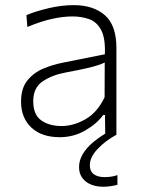

<svg xmlns="http://www.w3.org/2000/svg" viewBox="-20 -525 558 748"><path d="M212.5 9.5Q142 9.5 102 -28.2Q62 -66 62 -129Q62 -181.5 87 -212Q112 -242.5 148.8 -257.8Q185.5 -273 221 -280L388.5 -313.5Q391 -376.5 374 -408.2Q357 -440 327.2 -450.5Q297.5 -461 262 -461Q227.5 -461 185 -452Q142.5 -443 86.5 -420L83 -466Q119.5 -481.5 169.8 -493.2Q220 -505 267.5 -505Q343.5 -505 388.5 -465.8Q433.5 -426.5 433.5 -338.5V0H390L389 -77H382Q357.5 -43 312.2 -16.8Q267 9.5 212.5 9.5ZM220 -34Q266 -34 312.5 -60.2Q359 -86.5 387.5 -146L388 -281.5Q379 -277 364 -271.8Q349 -266.5 319 -259.5Q289 -252.5 235.5 -242.5Q183.5 -233 146.5 -208.2Q109.5 -183.5 109.5 -131Q109.5 -78 140.8 -56Q172 -34 220 -34ZM383.5 202.5Q339.5 202.5 313.8 181.8Q288 161 288 126Q288 91.5 314 58.5Q340 25.5 395.5 -8V-21.5L413.5 -22.5L433.5 0Q391.5 22.5 360.8 54.8Q330 87 330 118.5Q330 142.5 345.5 153.8Q361 165 387 165Q404.5 165 417.2 162.5Q430 160 437.5 157V195Q426.5 198 411.8 200.2Q397 202.5 383.5 202.5Z"/></svg>

Font: Commissioner ExtraLight
Style: Regular
Weight: 200
Designer: Kostas Bartsokas
Foundry: Kostas Bartsokas
Version: Version 1.000; ttfautohint (v1.8.3)